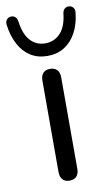

<svg xmlns="http://www.w3.org/2000/svg" viewBox="-123 -791 479 840"><g transform="rotate(-10 116.5 -371.0)"><path d="M116.5 5Q96.5 5 85.8 -7Q75 -19 75 -40V-446.5Q75 -468.5 85.8 -480Q96.5 -491.5 116.5 -491.5Q136.5 -491.5 147.5 -480Q158.5 -468.5 158.5 -446.5V-40Q158.5 -19 148 -7Q137.5 5 116.5 5ZM116.5 -549Q73.5 -549 41.5 -569.2Q9.5 -589.5 -10.2 -626.5Q-30 -663.5 -36.5 -713.5Q-38.5 -728 -31 -737Q-23.5 -746 -12 -746.5Q-0.5 -747 7 -740.2Q14.5 -733.5 16.5 -720Q24 -662.5 50.2 -633.8Q76.5 -605 116.5 -605Q156.5 -605 183.5 -633.8Q210.5 -662.5 216.5 -720Q218.5 -733.5 226.2 -740.2Q234 -747 245 -746.5Q257 -746 264.2 -737Q271.5 -728 269.5 -713.5Q264 -663.5 244 -626.5Q224 -589.5 191.8 -569.2Q159.5 -549 116.5 -549Z"/></g></svg>

Font: Nunito ExtraLight
Style: Regular
Weight: 200
Designer: Vernon Adams
Foundry: Vernon Adams
Version: Version 3.602;April 4, 2023;FontCreator 14.0.0.2856 64-bit